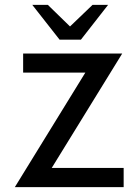

<svg xmlns="http://www.w3.org/2000/svg" viewBox="-20 -770 570 790"><path d="M424.8 -750 313 -606.9H225.1L112.8 -750H176.8L268.1 -661.1L360.8 -750ZM192.9 -79.1H488.8V0H41L331.1 -471.2H75.2V-549.8H482.9Z"/></svg>

Font: Stilu
Style: Regular
Weight: 400
Designer: Genilson Lima Santos
Foundry: Genilson Lima Santos
Version: Version 1.200;PS 001.200;hotconv 1.0.88;makeotf.lib2.5.64775